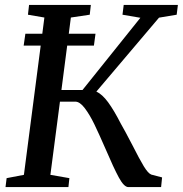

<svg xmlns="http://www.w3.org/2000/svg" viewBox="-20 -763 746 783"><path d="M700.5 -703 628.5 -691 373 -389.5Q397 -378.5 421 -345.8Q445 -313 472 -260Q488 -232.5 520.5 -170Q548.5 -114.5 566.2 -85.2Q584 -56 597 -51L641 -39.5L637 0H503.5Q486 0 465 -38.5Q444 -77 410.5 -155.5Q383 -218.5 364.5 -256.8Q346 -295 325.8 -321.8Q305.5 -348.5 287 -348.5H224.5L185.5 -50L263 -36.5L259 0H2.5L7 -36.5L77.5 -50L146 -577H76.5L83.5 -625.5H152.5L161 -691.5L94 -703L98.5 -743H350.5L346 -703L269 -691.5L260.5 -625.5H369.5L363 -577H254L230.5 -396H316.5L552.5 -690.5L479.5 -703L484.5 -743H705.5Z"/></svg>

Font: Merriweather Text
Style: Italic
Weight: 400
Italic angle: -7.8°
Designer: Eben Sorkin
Foundry: Eben Sorkin
Version: Version 2.100